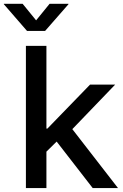

<svg xmlns="http://www.w3.org/2000/svg" viewBox="-68 -962 627 982"><path d="M161.1 -178.2V-304.2H174.3L392.6 -529.3H521L274.9 -273.4H257.8ZM64.5 0V-727.5H169.4V0ZM406.2 0 212.4 -250 284.7 -323.7 535.6 0ZM47.9 -942.4 116.7 -857.9 185.5 -942.4H282.2V-940.4L162.6 -803.7H70.3L-48.3 -940.4V-942.4Z"/></svg>

Font: Inter 24pt Medium
Style: Regular
Weight: 500
Designer: Rasmus Andersson
Foundry: rsms
Version: Version 4.001;git-66647c0bb